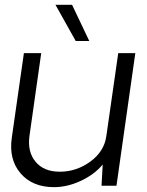

<svg xmlns="http://www.w3.org/2000/svg" viewBox="-20 -770 608 796"><path d="M293.9 -600.1 210 -750H278.8L350.1 -600.1ZM541 -549.8 462.9 0H400.9L405.8 -87.9Q370.6 -45.9 314.7 -20Q258.8 5.9 204.1 5.9Q114.3 5.9 65.2 -51.5Q16.1 -108.9 28.8 -198.2L79.1 -549.8H150.9L102.1 -206.1Q93.3 -140.1 127.7 -99.1Q162.1 -58.1 228 -58.1Q296.9 -58.1 354.5 -100.1Q412.1 -142.1 420.9 -206.1L470.2 -549.8Z"/></svg>

Font: Oakes Grotesk
Style: Light Italic
Weight: 300
Designer: Samuel Oakes
Foundry: Samuel Oakes
Version: Version 1.0 | wf-rip DC20170320